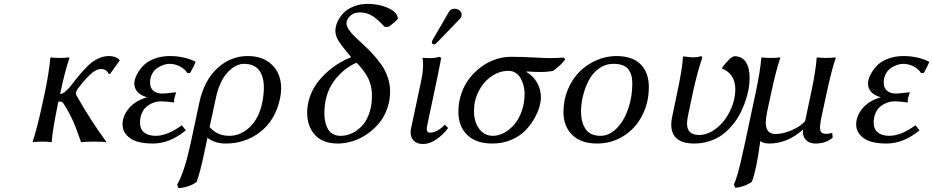

<svg xmlns="http://www.w3.org/2000/svg" viewBox="-20 -728 4797 987"><path d="M194.8 -180.2 210 -250Q231.4 -351.1 238.8 -430.2L242.2 -433.1Q258.8 -430.2 288.1 -430.2Q316.4 -430.2 335.9 -433.1L336.9 -430.2Q313 -358.4 290 -250L289.1 -245.1Q301.8 -245.1 318.4 -259.5Q335 -273.9 351.1 -295.7Q367.2 -317.4 388.4 -342.5Q409.7 -367.7 431.4 -389.4Q453.1 -411.1 481.7 -425.5Q510.3 -439.9 540 -439.9Q572.8 -439.9 592.8 -421.9L595.2 -417L545.9 -348.1H539.1Q526.9 -373 501 -373Q494.1 -373 490 -372.6Q485.8 -372.1 474.9 -367.2Q463.9 -362.3 452.6 -353Q441.4 -343.8 422.9 -324Q404.3 -304.2 382.8 -275.9Q370.1 -258.8 370.1 -249Q370.1 -243.7 373 -237.8Q442.9 -113.3 525.9 0L522.9 2.9Q509.8 0 463.9 0Q419.9 0 397 2.9Q375.5 -56.2 366.5 -79.8Q357.4 -103.5 341.3 -135.5Q325.2 -167.5 304.2 -199.2Q297.4 -206.1 289.1 -206.1Q282.7 -206.1 279.8 -205.1L274.9 -180.2Q264.6 -127.9 261 -108.9Q257.3 -89.8 252.7 -58.3Q248 -26.9 246.1 0L243.2 2.9Q225.1 0 196.8 0Q167 0 148.9 2.9L147.9 0Q170.9 -69.3 194.8 -180.2Z M849.6 -399.9Q835.4 -399.4 819.6 -394Q803.7 -388.7 787.8 -377.9Q772 -367.2 761.7 -347.7Q751.5 -328.1 751.5 -303.2Q751.5 -275.9 768.3 -261.5Q785.2 -247.1 813.5 -247.1Q826.2 -247.1 855.5 -250.5Q884.8 -253.9 885.7 -253.9Q884.8 -251 881.6 -241.2Q878.4 -231.4 876.5 -223.1Q874.5 -214.8 874.5 -209Q874.5 -207.5 875 -205.1Q875.5 -202.6 875.5 -201.2Q834.5 -207 805.7 -207Q794.9 -207 782.2 -204.3Q769.5 -201.7 754.4 -193.8Q739.3 -186 727.5 -174.3Q715.8 -162.6 707.8 -142.6Q699.7 -122.6 699.7 -97.2Q699.7 -64.9 720.7 -47.4Q741.7 -29.8 779.8 -29.8Q840.8 -29.8 914.6 -84L935.5 -58.1Q853 9.8 766.6 9.8Q685.5 9.8 647.7 -18.3Q609.9 -46.4 609.9 -87.9Q609.9 -132.3 643.3 -171.9Q676.8 -211.4 736.8 -228Q706.1 -235.8 688.2 -254.2Q670.4 -272.5 670.4 -299.8Q670.4 -308.6 674.6 -323.2Q678.7 -337.9 691.7 -358.9Q704.6 -379.9 723.9 -397.5Q743.2 -415 777.3 -427.5Q811.5 -439.9 854.5 -439.9Q891.1 -439.9 926.5 -431.6Q961.9 -423.3 985.8 -410.2Q980.5 -394.5 957.5 -353L943.8 -352.1Q929.7 -374 904.1 -387Q878.4 -399.9 849.6 -399.9Z M990.7 207Q972.2 221.7 944.8 230.2Q917.5 238.8 897.5 238.8L890.6 221.2Q927.7 157.7 959.5 11.2L1004.4 -199.2Q1028.8 -314 1096.9 -377Q1165 -439.9 1253.4 -439.9Q1332.5 -439.9 1378.9 -394.3Q1425.3 -348.6 1425.3 -273.9Q1425.3 -248 1419.4 -221.2Q1396 -110.8 1318.8 -50.5Q1241.7 9.8 1140.6 9.8Q1084.5 9.8 1046.4 -20L1029.3 61Q1008.3 160.2 990.7 207ZM1327.6 -198.2Q1336.4 -240.2 1336.4 -277.8Q1336.4 -335.4 1311.3 -367.7Q1286.1 -399.9 1233.4 -399.9Q1219.2 -399.9 1204.1 -394.5Q1189 -389.2 1171.9 -376.2Q1154.8 -363.3 1139.9 -344.2Q1125 -325.2 1111.6 -294.7Q1098.1 -264.2 1090.3 -227.1L1057.6 -75.2Q1095.7 -29.8 1158.7 -29.8Q1217.3 -29.8 1264.2 -74.7Q1311 -119.6 1327.6 -198.2Z M1976.1 -589.8H1957Q1924.3 -626.5 1895.5 -645.3Q1866.7 -664.1 1830.1 -664.1Q1798.3 -664.1 1779.8 -646.2Q1761.2 -628.4 1761.2 -607.9Q1761.2 -592.8 1773.7 -574.7Q1786.1 -556.6 1805.9 -537.6Q1825.7 -518.6 1849.4 -497.1Q1873 -475.6 1897 -449.5Q1920.9 -423.3 1940.7 -395.3Q1960.4 -367.2 1972.9 -331.3Q1985.4 -295.4 1985.4 -257.8Q1985.4 -210 1969.5 -167Q1953.6 -124 1926.8 -92.5Q1899.9 -61 1865.5 -37.6Q1831.1 -14.2 1792.7 -2.2Q1754.4 9.8 1716.3 9.8Q1639.2 9.8 1599.1 -34.4Q1559.1 -78.6 1559.1 -147.9Q1559.1 -190.4 1573 -230.2Q1586.9 -270 1609.6 -300.8Q1632.3 -331.5 1662.4 -358.2Q1692.4 -384.8 1722.9 -403.1Q1753.4 -421.4 1785.2 -434.1Q1738.3 -489.3 1721.2 -516.4Q1704.1 -543.5 1704.1 -569.8Q1704.1 -591.8 1714.6 -615.2Q1725.1 -638.7 1744.6 -659.9Q1764.2 -681.2 1797.4 -694.6Q1830.6 -708 1871.1 -708Q1926.8 -708 1973.6 -687.7Q2020.5 -667.5 2025.4 -633.8Q2023.9 -627.4 2008.1 -613.8Q1992.2 -600.1 1976.1 -589.8ZM1731.4 -29.8Q1752 -29.8 1772.9 -36.4Q1793.9 -43 1815.7 -58.6Q1837.4 -74.2 1854 -97.2Q1870.6 -120.1 1881.3 -156Q1892.1 -191.9 1892.1 -235.8Q1892.1 -266.6 1884.5 -293.9Q1877 -321.3 1862.8 -343.3Q1848.6 -365.2 1838.1 -377.9Q1827.6 -390.6 1812.5 -405.8Q1740.7 -373.5 1694.1 -307.4Q1647.5 -241.2 1647.5 -145Q1647.5 -94.2 1667.5 -62Q1687.5 -29.8 1731.4 -29.8Z M2239.7 -436 2248 -430.2Q2248 -429.2 2231 -342.8L2177.7 -90.8Q2173.8 -71.3 2173.8 -65.9Q2173.8 -45.9 2190.9 -45.9Q2226.1 -45.9 2267.1 -86.9L2283.7 -69.8Q2258.8 -36.6 2224.4 -12.2Q2189.9 12.2 2153.8 12.2Q2124.5 12.2 2107.7 -3.9Q2090.8 -20 2090.8 -47.9Q2090.8 -59.1 2093.8 -70.8L2147 -321.8Q2154.8 -359.9 2154.8 -397.9Q2154.8 -417.5 2151.9 -429.2L2153.8 -431.2Q2165.5 -429.2 2190.9 -429.2Q2216.8 -429.2 2239.7 -436ZM2317.9 -683.1Q2331.5 -683.1 2342.3 -674.3Q2353 -665.5 2353 -652.8Q2353 -640.1 2342.8 -629.9L2225.1 -507.8Q2217.3 -500 2210.9 -500Q2206.1 -500 2202.9 -503.4Q2199.7 -506.8 2199.7 -511.2Q2199.7 -512.7 2201.7 -517.1Q2203.6 -521.5 2204.1 -522.9L2287.1 -666Q2295.9 -683.1 2317.9 -683.1Z M2823.7 -363.8Q2795.4 -357.9 2758.8 -357.9Q2722.2 -357.9 2688.5 -360.8L2686.5 -357.9Q2720.7 -337.9 2740.7 -303.7Q2760.7 -269.5 2760.7 -226.1Q2760.7 -206.1 2752.9 -178.2Q2745.1 -150.4 2725.8 -116.9Q2706.5 -83.5 2679.2 -55.7Q2651.9 -27.8 2607.9 -9Q2564 9.8 2511.7 9.8Q2426.8 9.8 2381.6 -34.4Q2336.4 -78.6 2336.4 -153.8Q2336.4 -202.6 2351.8 -247.3Q2367.2 -292 2393.8 -325.9Q2420.4 -359.9 2454.8 -385Q2489.3 -410.2 2528.3 -423.1Q2567.4 -436 2606.4 -436Q2663.1 -436 2723.1 -432.6Q2783.2 -429.2 2799.8 -429.2Q2838.9 -429.2 2877.4 -432.1L2885.7 -422.9Q2865.7 -394.5 2823.7 -363.8ZM2593.8 -363.8Q2546.9 -363.8 2505.9 -335.2Q2464.8 -306.6 2440.7 -259.3Q2416.5 -211.9 2416.5 -158.2Q2416.5 -102.1 2443.1 -65.9Q2469.7 -29.8 2513.7 -29.8Q2543 -29.8 2571.8 -45.4Q2600.6 -61 2624 -88.4Q2647.5 -115.7 2662.1 -157Q2676.8 -198.2 2676.8 -246.1Q2676.8 -264.6 2672.4 -283.7Q2668 -302.7 2658.7 -321.5Q2649.4 -340.3 2632.6 -352.1Q2615.7 -363.8 2593.8 -363.8Z M3148.4 -439.9Q3230 -439.9 3272.7 -397.9Q3315.4 -356 3315.4 -280.8Q3315.4 -199.7 3280.5 -132.8Q3245.6 -65.9 3184.3 -28.1Q3123 9.8 3048.8 9.8Q2966.3 9.8 2921.4 -34.7Q2876.5 -79.1 2876.5 -151.9Q2876.5 -213.9 2899.4 -268.6Q2922.4 -323.2 2960.2 -360.4Q2998 -397.5 3047.1 -418.7Q3096.2 -439.9 3148.4 -439.9ZM3133.8 -399.9Q3092.3 -399.9 3058.8 -375.7Q3025.4 -351.6 3006.1 -313.7Q2986.8 -275.9 2976.8 -234.4Q2966.8 -192.9 2966.8 -153.8Q2966.8 -100.1 2990.2 -64.9Q3013.7 -29.8 3066.9 -29.8Q3112.8 -29.8 3150.9 -69.1Q3189 -108.4 3209.7 -169.9Q3230.5 -231.4 3230.5 -298.8Q3230.5 -348.1 3208 -374Q3185.5 -399.9 3133.8 -399.9Z M3541.5 -251 3516.6 -132.8Q3511.7 -109.4 3511.7 -92.8Q3511.7 -34.2 3573.7 -34.2Q3619.1 -34.2 3662.6 -68.4Q3706.1 -102.5 3732.9 -157.7Q3759.8 -212.9 3759.8 -270Q3759.8 -310.5 3741.5 -337.2Q3723.1 -363.8 3692.4 -375L3694.3 -382.8Q3706.1 -399.9 3725.8 -419.4Q3745.6 -439 3756.3 -439Q3793.5 -439 3813.5 -409.7Q3833.5 -380.4 3833.5 -327.1Q3833.5 -302.7 3828.9 -274.2Q3824.2 -245.6 3813.5 -212.9Q3802.7 -180.2 3787.1 -148.9Q3771.5 -117.7 3748 -88.6Q3724.6 -59.6 3696.3 -37.8Q3668 -16.1 3629.6 -3.2Q3591.3 9.8 3548.3 9.8Q3488.8 9.8 3459.7 -15.4Q3430.7 -40.5 3430.7 -85.9Q3430.7 -106.4 3434.6 -124L3457.5 -233.9Q3489.7 -383.3 3490.7 -435.1L3493.7 -438Q3533.7 -433.1 3544.4 -433.1Q3564.5 -433.1 3582.5 -439Q3589.4 -439 3589.4 -432.1V-429.2Q3564 -354.5 3541.5 -251Z M3944.3 -250 3923.3 -152.8Q3916.5 -117.7 3916.5 -98.1Q3916.5 -39.1 3966.3 -39.1Q4005.9 -39.1 4051 -59.1Q4096.2 -79.1 4118.7 -105L4149.4 -250Q4173.8 -365.2 4178.2 -430.2L4181.6 -433.1Q4198.7 -430.2 4227.5 -430.2Q4255.4 -430.2 4275.4 -433.1L4276.4 -430.2Q4255.9 -372.6 4229.5 -250L4202.6 -125Q4197.3 -102.5 4195.3 -74.2Q4195.3 -53.2 4203.4 -46.6Q4211.4 -40 4229.5 -40Q4243.2 -40 4258.3 -44.9L4260.3 -20Q4224.6 9.8 4173.3 9.8Q4144.5 9.8 4127 -4.6Q4109.4 -19 4107.4 -46.9Q4107.4 -57.1 4108.4 -62Q4026.9 9.8 3935.5 9.8Q3905.3 9.8 3888.7 -2Q3888.7 -6.3 3887.7 -1.5Q3887.7 1.5 3886.2 12.2Q3868.7 144 3845.2 206.1Q3830.6 217.8 3804.7 227.3Q3778.8 236.8 3759.3 236.8L3752.4 219.2Q3770.5 188.5 3801.8 42Q3806.6 19.5 3809.6 6.8L3864.3 -250Q3889.2 -368.7 3893.6 -430.2L3896.5 -433.1Q3913.1 -430.2 3942.4 -430.2Q3970.2 -430.2 3990.2 -433.1L3991.2 -430.2Q3970.7 -372.6 3944.3 -250Z M4621.1 -399.9Q4606.9 -399.4 4591.1 -394Q4575.2 -388.7 4559.3 -377.9Q4543.5 -367.2 4533.2 -347.7Q4522.9 -328.1 4522.9 -303.2Q4522.9 -275.9 4539.8 -261.5Q4556.6 -247.1 4585 -247.1Q4597.7 -247.1 4627 -250.5Q4656.2 -253.9 4657.2 -253.9Q4656.2 -251 4653.1 -241.2Q4649.9 -231.4 4647.9 -223.1Q4646 -214.8 4646 -209Q4646 -207.5 4646.5 -205.1Q4647 -202.6 4647 -201.2Q4606 -207 4577.1 -207Q4566.4 -207 4553.7 -204.3Q4541 -201.7 4525.9 -193.8Q4510.7 -186 4499 -174.3Q4487.3 -162.6 4479.2 -142.6Q4471.2 -122.6 4471.2 -97.2Q4471.2 -64.9 4492.2 -47.4Q4513.2 -29.8 4551.3 -29.8Q4612.3 -29.8 4686 -84L4707 -58.1Q4624.5 9.8 4538.1 9.8Q4457 9.8 4419.2 -18.3Q4381.3 -46.4 4381.3 -87.9Q4381.3 -132.3 4414.8 -171.9Q4448.2 -211.4 4508.3 -228Q4477.5 -235.8 4459.7 -254.2Q4441.9 -272.5 4441.9 -299.8Q4441.9 -308.6 4446 -323.2Q4450.2 -337.9 4463.1 -358.9Q4476.1 -379.9 4495.4 -397.5Q4514.6 -415 4548.8 -427.5Q4583 -439.9 4626 -439.9Q4662.6 -439.9 4698 -431.6Q4733.4 -423.3 4757.3 -410.2Q4752 -394.5 4729 -353L4715.3 -352.1Q4701.2 -374 4675.5 -387Q4649.9 -399.9 4621.1 -399.9Z"/></svg>

Font: Linear Smooth
Style: Italic
Weight: 400
Designer: Philipp H. Poll, Flanker
Foundry: Philipp H. Poll, reworked by Flanker
Version: Version 1.061 | FøM Fix